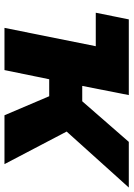

<svg xmlns="http://www.w3.org/2000/svg" viewBox="108 -690 582 837"><g transform="rotate(90 398.5 -271.0)"><path d="M64 -542H394L354 -339H421L598 -542H797L553 -271L695 0H482L399 -195H325L285 0H101L181 -398H35Z"/></g></svg>

Font: Argentum Sans
Style: Bold Italic
Weight: 700
Italic angle: -11°
Designer: Julieta Ulanovsky (font), Cristiano Sobral (main changes and remaster)
Foundry: Julieta Ulanovsky (font), Cristiano Sobral (main changes and remaster)
Version: Version 2.007;June 15, 2022;FontCreator 14.0.0.2814 64-bit; 